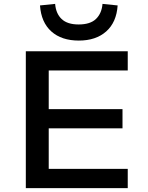

<svg xmlns="http://www.w3.org/2000/svg" viewBox="-20 -969 762 989"><path d="M113 0V-705H638V-606H231V-407H611V-308H231V-99H638V0ZM386 -760Q297 -760 244.5 -807Q192 -854 186 -941L264 -949Q268 -899 297.5 -871Q327 -843 385 -843Q445 -843 474.5 -871.5Q504 -900 508 -949L586 -941Q580 -854 527 -807Q474 -760 386 -760Z"/></svg>

Font: Nunito Sans 7pt SemiExpanded SemiBold
Style: Regular
Weight: 600
Width: 6
Designer: Vernon Adams
Foundry: Vernon Adams
Version: Version 3.101;gftools[0.9.27]